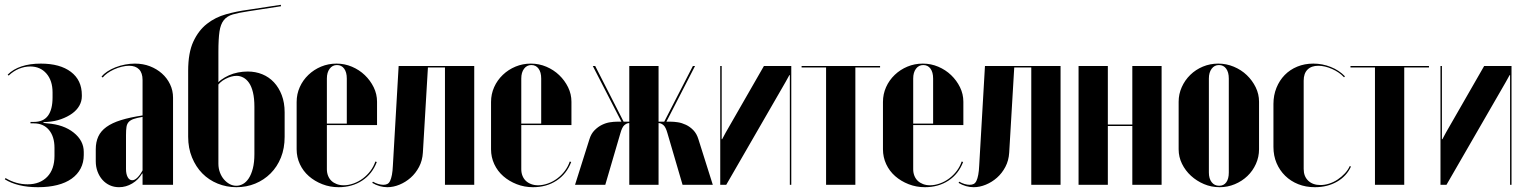

<svg xmlns="http://www.w3.org/2000/svg" viewBox="-20 -770 6348 800"><path d="M138 10Q183 10 218.5 1Q254 -8 278.5 -25.5Q303 -43 316 -68Q329 -93 329 -124V-137Q329 -184 287 -217.5Q245 -251 177 -256L161 -258V-261L177 -262Q208 -264 234.5 -273.5Q261 -283 280.5 -297Q300 -311 310.5 -329.5Q321 -348 321 -369V-374Q321 -436 275.5 -470.5Q230 -505 150 -505Q105 -505 70 -493.5Q35 -482 12 -459L16 -455Q36 -474 59 -483.5Q82 -493 106 -493Q148 -493 173.5 -463.5Q199 -434 199 -385V-364Q199 -314 180 -288Q161 -262 121 -262H107V-256H121Q161 -256 184 -228.5Q207 -201 207 -154V-120Q207 -93 199.5 -71Q192 -49 177 -33.5Q162 -18 141.5 -10Q121 -2 95 -2Q71 -2 48 -8.5Q25 -15 3 -28L0 -23Q25 -7 60 1.5Q95 10 138 10Z M379 -98Q379 -75 386.5 -55Q394 -35 407 -20.5Q420 -6 437.5 2Q455 10 476 10Q505 10 531 -5.5Q557 -21 572 -47H574V-27V0H701V-363Q701 -393 688.5 -419Q676 -445 654.5 -464Q633 -483 604.5 -494Q576 -505 542 -505Q522 -505 501 -501Q480 -497 461 -489.5Q442 -482 427 -472Q412 -462 403 -451L408 -447Q415 -456 427.5 -465Q440 -474 455.5 -481Q471 -488 487.5 -492Q504 -496 518 -496Q545 -496 559.5 -481Q574 -466 574 -437V-289Q521 -281 484 -269.5Q447 -258 423.5 -241Q400 -224 389.5 -201Q379 -178 379 -148ZM531 -19Q519 -19 512 -32Q505 -45 505 -66V-207Q505 -228 507 -241Q509 -254 516.5 -262Q524 -270 537.5 -274.5Q551 -279 574 -283V-60Q563 -40 552 -29.5Q541 -19 531 -19Z M764 -200V-475Q764 -550 785.5 -596.5Q807 -643 842 -670.5Q877 -698 921.5 -710.5Q966 -723 1012 -729L1150 -750L1151 -744L1015 -723Q975 -717 950.5 -710Q926 -703 912.5 -686Q899 -669 894.5 -638.5Q890 -608 890 -554V-88Q890 -68 896.5 -51Q903 -34 913.5 -22Q924 -10 937 -3Q950 4 965 4Q979 4 992.5 -3.5Q1006 -11 1016.5 -27Q1027 -43 1033.5 -68Q1040 -93 1040 -128V-325Q1040 -360 1034 -385Q1028 -410 1017.5 -425Q1007 -440 993.5 -447Q980 -454 966 -454Q944 -454 919 -441Q894 -428 881 -405L880 -414Q887 -427 901.5 -437.5Q916 -448 933.5 -456Q951 -464 971.5 -468Q992 -472 1012 -472Q1045 -472 1073 -460.5Q1101 -449 1121.5 -427Q1142 -405 1154 -373.5Q1166 -342 1166 -302V-200Q1166 -152 1150.5 -113.5Q1135 -75 1107.5 -47.5Q1080 -20 1043.5 -5Q1007 10 965 10Q924 10 887 -5Q850 -20 823 -47.5Q796 -75 780 -114Q764 -153 764 -200Z M1216 -345V-148Q1216 -115 1229.5 -86Q1243 -57 1267 -36Q1291 -15 1323 -2.5Q1355 10 1391 10Q1447 10 1489 -17.5Q1531 -45 1550 -95L1544 -97Q1537 -76 1523.5 -58Q1510 -40 1492 -26.5Q1474 -13 1453 -5.5Q1432 2 1412 2Q1396 2 1383 -3Q1370 -8 1361 -16.5Q1352 -25 1347 -37.5Q1342 -50 1342 -65V-443Q1342 -468 1353.5 -483.5Q1365 -499 1384 -499Q1403 -499 1414 -484Q1425 -469 1425 -443V-255H1336V-249H1551V-346Q1551 -378 1537 -406.5Q1523 -435 1500 -457Q1477 -479 1446.5 -492Q1416 -505 1382 -505Q1348 -505 1318 -492.5Q1288 -480 1265 -458Q1242 -436 1229 -407Q1216 -378 1216 -345Z M1531 -8Q1546 1 1562 5.5Q1578 10 1594 10Q1619 10 1644.5 -0.5Q1670 -11 1691 -29.5Q1712 -48 1726 -74.5Q1740 -101 1742 -134L1763 -489H1834V0H1956V-495H1641L1617 -80Q1616 -57 1613 -41.5Q1610 -26 1605.5 -16.5Q1601 -7 1594 -3.5Q1587 0 1577 0Q1567 0 1555.5 -3.5Q1544 -7 1534 -13Z M2026 -345V-148Q2026 -115 2039.5 -86Q2053 -57 2077 -36Q2101 -15 2133 -2.5Q2165 10 2201 10Q2257 10 2299 -17.5Q2341 -45 2360 -95L2354 -97Q2347 -76 2333.5 -58Q2320 -40 2302 -26.5Q2284 -13 2263 -5.5Q2242 2 2222 2Q2206 2 2193 -3Q2180 -8 2171 -16.5Q2162 -25 2157 -37.5Q2152 -50 2152 -65V-443Q2152 -468 2163.5 -483.5Q2175 -499 2194 -499Q2213 -499 2224 -484Q2235 -469 2235 -443V-255H2146V-249H2361V-346Q2361 -378 2347 -406.5Q2333 -435 2310 -457Q2287 -479 2256.5 -492Q2226 -505 2192 -505Q2158 -505 2128 -492.5Q2098 -480 2075 -458Q2052 -436 2039 -407Q2026 -378 2026 -345Z M2824 0H2950L2890 -190Q2883 -213 2869 -227.5Q2855 -242 2838 -250Q2821 -258 2804.5 -260.5Q2788 -263 2775 -263H2701V-257H2727Q2736 -256 2745 -248Q2754 -240 2761 -215ZM2750 -250 2876 -495H2867L2743 -254ZM2724 -495H2602V0H2724ZM2502 0 2565 -215Q2572 -240 2581 -248Q2590 -256 2599 -257H2625V-263H2551Q2538 -263 2521.5 -260.5Q2505 -258 2488.5 -250Q2472 -242 2457.5 -227.5Q2443 -213 2436 -190L2376 0ZM2576 -250 2583 -254 2460 -495H2450Z M3163 -495 3004 -218 2989 -190H2987V-220V-495H2981V0H3006L3253 -428L3269 -457H3271V-427V0H3277V-495Z M3647 -495H3320V-489H3422V0H3544V-489H3647Z M3659 -345V-148Q3659 -115 3672.5 -86Q3686 -57 3710 -36Q3734 -15 3766 -2.5Q3798 10 3834 10Q3890 10 3932 -17.5Q3974 -45 3993 -95L3987 -97Q3980 -76 3966.5 -58Q3953 -40 3935 -26.5Q3917 -13 3896 -5.5Q3875 2 3855 2Q3839 2 3826 -3Q3813 -8 3804 -16.5Q3795 -25 3790 -37.5Q3785 -50 3785 -65V-443Q3785 -468 3796.5 -483.5Q3808 -499 3827 -499Q3846 -499 3857 -484Q3868 -469 3868 -443V-255H3779V-249H3994V-346Q3994 -378 3980 -406.5Q3966 -435 3943 -457Q3920 -479 3889.5 -492Q3859 -505 3825 -505Q3791 -505 3761 -492.5Q3731 -480 3708 -458Q3685 -436 3672 -407Q3659 -378 3659 -345Z M3974 -8Q3989 1 4005 5.5Q4021 10 4037 10Q4062 10 4087.5 -0.5Q4113 -11 4134 -29.5Q4155 -48 4169 -74.5Q4183 -101 4185 -134L4206 -489H4277V0H4399V-495H4084L4060 -80Q4059 -57 4056 -41.5Q4053 -26 4048.5 -16.5Q4044 -7 4037 -3.5Q4030 0 4020 0Q4010 0 3998.5 -3.5Q3987 -7 3977 -13Z M4474 -495V0H4596V-245H4698V0H4820V-495H4698V-251H4596V-495Z M5056 -505Q5090 -505 5121 -492Q5152 -479 5175 -457Q5198 -435 5212 -406.5Q5226 -378 5226 -346V-148Q5226 -116 5213 -87Q5200 -58 5177.5 -36.5Q5155 -15 5125 -2.5Q5095 10 5062 10Q5027 10 4996.5 -3Q4966 -16 4942.5 -37.5Q4919 -59 4905 -87.5Q4891 -116 4891 -148V-346Q4891 -378 4904 -407Q4917 -436 4939.5 -458Q4962 -480 4992 -492.5Q5022 -505 5056 -505ZM5059 -499Q5040 -499 5028.5 -483.5Q5017 -468 5017 -443V-51Q5017 -26 5028.5 -11Q5040 4 5060 4Q5079 4 5089.5 -10.5Q5100 -25 5100 -51V-443Q5100 -469 5089 -484Q5078 -499 5059 -499Z M5286 -337V-158Q5286 -121 5299 -90.5Q5312 -60 5335 -37.5Q5358 -15 5389.5 -2.5Q5421 10 5459 10Q5511 10 5551 -13Q5591 -36 5609 -76L5604 -78Q5597 -62 5583.5 -47.5Q5570 -33 5553.5 -22Q5537 -11 5518.5 -5Q5500 1 5482 1Q5450 1 5431 -17Q5412 -35 5412 -66V-434Q5412 -464 5428 -480Q5444 -496 5473 -496Q5500 -496 5530.5 -482.5Q5561 -469 5580 -448L5584 -452Q5560 -477 5525 -491Q5490 -505 5452 -505Q5416 -505 5385.5 -492.5Q5355 -480 5333 -457.5Q5311 -435 5298.5 -404Q5286 -373 5286 -337Z M5934 -495H5607V-489H5709V0H5831V-489H5934Z M6164 -495 6005 -218 5990 -190H5988V-220V-495H5982V0H6007L6254 -428L6270 -457H6272V-427V0H6278V-495Z"/></svg>

Font: Moniqa Black
Style: Regular
Weight: 900
Designer: Rajesh Rajput
Foundry: Rajesh Rajput
Version: Version 1.000